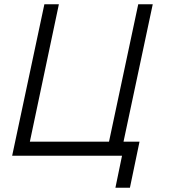

<svg xmlns="http://www.w3.org/2000/svg" viewBox="-20 -730 790 900"><path d="M521 150H589L634 -66H559L696 -710H628L491 -66H120L256 -710H188L37 0H552Z"/></svg>

Font: Geist Light
Style: Italic
Weight: 300
Italic angle: -12°
Designer: Basement.studio, Andrés Briganti, Mateo Zaragoza
Foundry: Basement.studio, Vercel, Andrés Briganti, Guido Ferreyra, Mateo Zaragoza
Version: Version 1.500